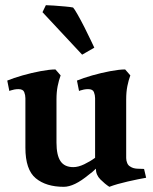

<svg xmlns="http://www.w3.org/2000/svg" viewBox="-20 -705 590 741"><path d="M467 -95Q467 -85 471 -75.5Q475 -66 483 -62Q493 -55 509 -54Q525 -53 536 -53L544 -19Q515 -14 473 -4.5Q431 5 402 16Q385 5 367.5 -12.5Q350 -30 350 -54Q343 -47 336.5 -41.5Q330 -36 323 -31Q294 -7 270 4.5Q246 16 226 16Q158 16 118 -17Q78 -50 78 -135V-326Q78 -338 73.5 -349.5Q69 -361 51 -361Q43 -361 35 -359.5Q27 -358 21.5 -356Q16 -354 16 -354L8 -394Q32 -404 67 -414Q102 -424 137 -430.5Q172 -437 194 -437L214 -414Q207 -395 202.5 -372.5Q198 -350 198 -321V-155Q198 -106 213.5 -83Q229 -60 263 -60Q282 -60 305 -71Q328 -82 347 -96V-326Q347 -338 342.5 -349.5Q338 -361 320 -361Q312 -361 304 -359.5Q296 -358 290.5 -356Q285 -354 285 -354L277 -394Q301 -404 336 -414Q371 -424 406 -430.5Q441 -437 463 -437L483 -414Q476 -395 471.5 -372.5Q467 -350 467 -321ZM157 -685 144 -658 297 -494 344 -521Q341 -527 330.5 -549.5Q320 -572 306 -599.5Q292 -627 279.5 -649Q267 -671 262 -676Q253 -678 231 -680Q209 -682 187.5 -683.5Q166 -685 157 -685Z"/></svg>

Font: Buenard
Style: Regular
Weight: 400
Version: Version 2.000